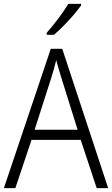

<svg xmlns="http://www.w3.org/2000/svg" viewBox="-20 -967 577 987"><path d="M477 0 395 -248H142L59 0H0L241 -716H300L536 0ZM297 -562Q291 -581 283 -608Q275 -635 269 -658Q263 -633 256 -608Q249 -583 242 -562L158 -300H379ZM397 -939Q382 -918 358 -890Q334 -862 307 -834.5Q280 -807 257 -788H220V-798Q249 -831 280 -872Q311 -913 331 -947H397Z"/></svg>

Font: Noto Sans Myanmar SemiCondensed Light
Style: Regular
Weight: 300
Width: 4
Designer: Monotype Design Team
Foundry: Monotype Imaging Inc.
Version: Version 2.107; ttfautohint (v1.8.4.7-5d5b)